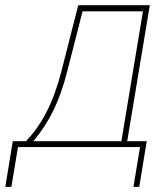

<svg xmlns="http://www.w3.org/2000/svg" viewBox="-100 -566 634 739"><path d="M-79.6 153.3 -50.8 -22.5H0Q47.4 -72.3 80.6 -137.9Q113.8 -203.6 136.7 -293L201.2 -545.9H476.6L389.6 -22.5H464.8L436 153.3H413.6L439 0H-30.8L-56.2 153.3ZM28.3 -22.5H367.2L450.2 -522.5H217.8L159.2 -293Q137.2 -206.1 106 -141.8Q74.7 -77.6 28.3 -22.5Z"/></svg>

Font: Inter Display Thin
Style: Italic
Weight: 100
Italic angle: -9.39999°
Designer: Rasmus Andersson
Foundry: rsms
Version: Version 4.000;git-a52131595